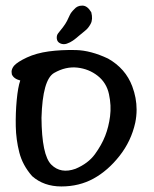

<svg xmlns="http://www.w3.org/2000/svg" viewBox="-20 -675 553 689"><path d="M367.7 -464.8Q430.7 -429.2 454.6 -365.2Q470.2 -323.7 470.2 -281.7Q470.2 -257.8 465.3 -234.4Q450.7 -168.5 408.9 -115.5Q367.2 -62.5 315.7 -34.2Q264.2 -5.9 200.2 -5.9Q137.2 -5.9 95.2 -43Q61 -82 49.3 -127.9Q37.6 -173.8 36.6 -221.4Q35.6 -269 40 -315.9Q44.4 -362.8 52.7 -386.2Q29.3 -392.1 22.5 -408.2Q21.5 -412.6 21.5 -417.5Q21.5 -427.7 30.3 -439Q43 -453.1 76.7 -468.8Q110.4 -484.4 154.8 -490.5Q199.2 -496.6 252.4 -495.4Q305.7 -494.1 367.7 -464.8ZM251 -69.3Q296.4 -88.4 320.6 -121.6Q344.7 -154.8 357.4 -187.3Q370.1 -219.7 375 -257.8Q379.9 -295.9 371.1 -336.9Q362.3 -377.9 330.8 -402.8Q299.3 -427.7 257.6 -432.4Q215.8 -437 174.3 -413.3Q132.8 -389.6 128.9 -252.4Q129.9 -118.2 164.1 -84.2Q198.2 -50.3 251 -69.3ZM246.6 -642.1Q257.3 -654.8 274.4 -654.8H275.9Q293.5 -654.8 307.6 -630.9Q314 -605.5 305.4 -589.6Q296.9 -573.7 286.1 -565.4Q275.4 -557.1 263.7 -546.9Q252 -536.6 241.9 -529.5Q231.9 -522.5 219.7 -518.3Q207.5 -514.2 196.3 -519.3Q185.1 -524.4 183.8 -536.6Q182.6 -548.8 189.5 -556.6Q196.3 -564.5 205.8 -577.1Q215.3 -589.8 220.5 -599.9Q225.6 -609.9 230.2 -620.4Q234.9 -630.9 246.6 -642.1Z"/></svg>

Font: Myanmar Kalay
Style: Regular
Weight: 400
Designer: Khon Soe Zaw Thu
Foundry: PaOh Unicode khonsoezawthu@gmail.com and @hotmail.com
Version: Version 1.20 December 6, 2016